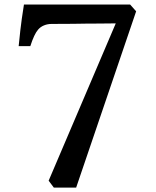

<svg xmlns="http://www.w3.org/2000/svg" viewBox="-20 -684 707 869"><path d="M503.9 -578.1Q497.6 -578.1 477.5 -577.9Q457.5 -577.6 430.2 -577.4Q402.8 -577.1 371.1 -577.1L310.5 -576.2Q281.2 -576.2 256.8 -575.9Q232.4 -575.7 213.9 -575.7Q195.3 -575.7 179.2 -569.1Q163.1 -562.5 152.3 -549.8Q134.8 -529.8 117.2 -475.1H64.5Q72.8 -559.1 78.6 -598.6L88.4 -663.6H568.8L596.2 -632.8L324.7 165H223.6L200.2 133.8Z"/></svg>

Font: HeadlandOne
Style: Regular
Weight: 400
Designer: Gary Lonergan
Foundry: Sorkin Type Co.
Version: Version 1.002